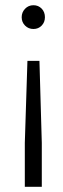

<svg xmlns="http://www.w3.org/2000/svg" viewBox="-20 -551 241 735"><path d="M63 -485Q63 -504 76 -517.5Q89 -531 108 -531Q127 -531 139.5 -518Q152 -505 152 -485Q152 -466 139.5 -453Q127 -440 108 -440Q89 -440 76 -453Q63 -466 63 -485ZM140 164H75V-4L85 -318H131L140 -4Z"/></svg>

Font: Gontserrat Light
Style: Regular
Weight: 300
Designer: Julieta Ulanovsky
Foundry: Julieta Ulanovsky
Version: Version 6.001